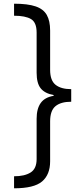

<svg xmlns="http://www.w3.org/2000/svg" viewBox="-20 -945 448 1038"><path d="M365 -395Q309 -395 280 -371Q251 -347 251 -289V-73Q251 -1 207.5 36Q164 73 56 73V8Q113 8 145.5 -12.5Q178 -33 178 -85V-303Q178 -357 200 -388Q222 -419 270 -427V-431Q222 -440 200 -467.5Q178 -495 178 -552V-769Q178 -824 147.5 -842Q117 -860 56 -860V-925Q130 -925 172.5 -910.5Q215 -896 233 -864Q251 -832 251 -780V-567Q251 -510 280.5 -486.5Q310 -463 365 -463Z"/></svg>

Font: Noto Sans Oriya UI
Style: Regular
Weight: 400
Designer: Amélie Bonet and Sol Matas
Foundry: Google LLC
Version: Version 2.000